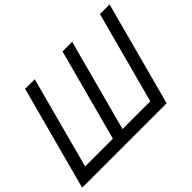

<svg xmlns="http://www.w3.org/2000/svg" viewBox="-166 -987 1254 1254"><g transform="rotate(-45 460.5 -360.0)"><path d="M-26.5 0H753.5L946.5 -720H857.5L687.2 -84.5H430.7L601 -720H512L341.7 -84.5H85.2L255.5 -720H166.5Z"/></g></svg>

Font: Manrope
Style: MediumItalic
Weight: 500
Italic angle: -15°
Designer: Mikhail Sharanda
Foundry: Mikhail Sharanda
Version: Version 4.502;hotconv 1.0.109;makeotfexe 2.5.65596